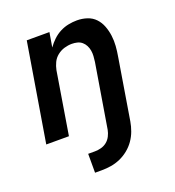

<svg xmlns="http://www.w3.org/2000/svg" viewBox="-135 -634 869 955"><g transform="rotate(-20 300.0 -156.5)"><path d="M205 215V115H241Q257 115 274 110.5Q291 106 304.5 95Q318 84 326 68Q334 52 337 36L393 -303Q395 -318 396 -333Q397 -348 394.5 -362.5Q392 -377 385.5 -389.5Q379 -402 368.5 -411Q358 -420 344 -423.5Q330 -427 315 -427Q295 -427 275 -421Q255 -415 238 -401.5Q221 -388 212 -369Q203 -350 199 -330L145 0H25L111 -520H231L218 -443Q232 -463 250 -480Q268 -497 289.5 -508Q311 -519 334 -523.5Q357 -528 379 -528Q407 -528 432.5 -519.5Q458 -511 475.5 -492.5Q493 -474 502.5 -449Q512 -424 515.5 -397Q519 -370 517 -342.5Q515 -315 510 -287L457 36Q453 60 444 84.5Q435 109 420 130.5Q405 152 384 169Q363 186 339 196.5Q315 207 290 211Q265 215 241 215Z"/></g></svg>

Font: Iosevka SS04 Extended Oblique
Style: Bold
Weight: 700
Width: 7
Italic angle: -9°
Monospace: yes
Designer: Belleve Invis
Foundry: Belleve Invis
Version: Version 19.0.0; ttfautohint (v1.8.4)